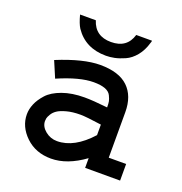

<svg xmlns="http://www.w3.org/2000/svg" viewBox="-121 -752 828 872"><g transform="rotate(20 293.0 -316.0)"><path d="M463.9 -299.8V-80.1H547.9V0H378.9V-46.9Q295.9 13.7 217.8 13.7Q143.6 13.7 95.2 -32.7Q46.9 -79.1 46.9 -138.7Q46.9 -163.1 57.6 -189Q68.4 -214.8 91.8 -240.7Q115.2 -266.6 161.1 -283.2Q207 -299.8 267.6 -299.8Q308.6 -299.8 378.9 -292Q378.9 -310.5 377 -320.8Q375 -331.1 367.2 -347.2Q359.4 -363.3 338.4 -371.1Q317.4 -378.9 283.2 -378.9Q215.8 -378.9 112.3 -334L79.1 -412.1Q203.1 -462.9 284.2 -462.9Q375 -462.9 419.4 -420.4Q463.9 -377.9 463.9 -299.8ZM378.9 -158.2V-209Q303.7 -219.7 277.3 -219.7Q238.3 -219.7 210 -211.9Q181.6 -204.1 167.5 -194.3Q153.3 -184.6 145.5 -171.4Q137.7 -158.2 136.2 -150.9Q134.8 -143.6 134.8 -137.7Q134.8 -111.3 159.7 -90.8Q184.6 -70.3 216.8 -70.3Q299.8 -70.3 378.9 -158.2ZM119.1 -646.5H195.3Q216.8 -577.1 293 -577.1Q370.1 -577.1 390.6 -646.5H466.8Q466.8 -640.6 463.9 -634.8Q453.1 -596.7 431.2 -569.8Q409.2 -543 382.3 -531.2Q355.5 -519.5 334 -515.1Q312.5 -510.7 293 -510.7Q193.4 -510.7 142.6 -585.9Q129.9 -605.5 119.1 -646.5Z"/></g></svg>

Font: Thabit-Bold
Style: Bold
Weight: 700
Designer: Regenerated by Nadim Shaikli
Foundry: MAK Alagha
Version: 0.01